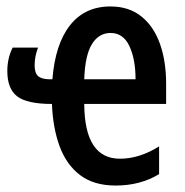

<svg xmlns="http://www.w3.org/2000/svg" viewBox="-20 -571 578 601"><path d="M325.7 -550.8Q383.8 -550.8 422.6 -519.5Q461.4 -488.3 480.7 -433.8Q500 -379.4 500 -309.1V-245.6H243.7Q244.6 -74.2 355.5 -74.2Q416.5 -74.2 478 -112.8V-25.9Q418.9 9.8 342.3 9.8Q273.9 9.8 231 -22.7Q188 -55.2 166.7 -112.8Q145.5 -170.4 142.6 -245.6Q64.9 -245.6 33.9 -269.3Q2.9 -293 2.9 -348.6Q2.9 -388.7 19.5 -421.9H99.1Q88.4 -394.5 88.4 -366.7Q88.4 -342.8 99.1 -333Q109.9 -323.2 134.3 -322.8H144Q152.8 -433.1 199.2 -491.9Q245.6 -550.8 325.7 -550.8ZM326.2 -467.8Q289.1 -467.8 267.6 -432.6Q246.1 -397.5 243.7 -322.8H404.3Q404.3 -385.7 385 -426.8Q365.7 -467.8 326.2 -467.8Z"/></svg>

Font: Open Sans Condensed SemiBold
Style: Regular
Weight: 600
Width: 3
Designer: Monotype Design Team
Foundry: Monotype Imaging Inc.
Version: Version 3.000; ttfautohint (v1.8.4)